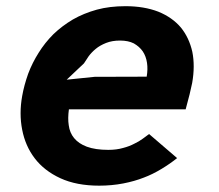

<svg xmlns="http://www.w3.org/2000/svg" viewBox="-20 -578 690 606"><path d="M539 -79 450.5 -155Q448 -153 441.2 -148Q434.5 -143 431 -140.5Q419 -131.5 404 -124.5Q388 -116 368.5 -111Q348 -105 322 -105Q281 -105 254 -115Q228.5 -124.5 214 -142Q200 -159 197 -182.5Q193.5 -204 197.5 -233H566Q577.5 -277.5 578.5 -280.5Q585 -308.5 586.5 -316Q596 -369.5 587 -414.5Q577 -459 551 -491Q524 -523 480 -541Q435 -558.5 376 -558.5Q326 -558.5 285.5 -547.5Q244 -536 210 -516.5Q175.5 -496 148.5 -470Q121.5 -443 102 -411.5Q82 -380 69 -345.5Q56 -309 50 -275Q40 -219.5 50 -168.5Q60 -117 89.5 -78.5Q119.5 -39 170.5 -15.5Q221.5 8 293 8Q332.5 8 369 1Q405 -6 434 -17.5Q461 -27.5 490 -45Q516.5 -61 539 -79ZM443 -336 278.5 -335.5 190.5 -326.5 245 -378Q248.5 -384 259.5 -400Q269 -413 282.5 -424Q295 -434.5 315 -442.5Q334 -450 359 -450Q384.5 -450 402.5 -441Q420.5 -430.5 430.5 -416Q441 -400.5 444 -379.5Q447 -360 443 -336Z"/></svg>

Font: B612
Style: Regular
Weight: 700
Italic angle: -10°
Designer: Nicolas Chauveau, Thomas Paillot, Jonathan Favre-Lamarine, Jean-Luc Vinot
Foundry: AIRBUS
Version: Version 1.008